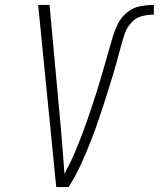

<svg xmlns="http://www.w3.org/2000/svg" viewBox="-20 -755 641 775"><path d="M207 0H257Q271 -22 283.5 -45Q296 -68 306.5 -91Q317 -114 327 -137.5Q337 -161 346.5 -185Q356 -209 364.5 -233Q373 -257 381 -280.5Q389 -304 397 -328.5Q405 -353 412.5 -377Q420 -401 427.5 -425Q435 -449 442 -473Q449 -497 455.5 -521Q462 -545 468.5 -569.5Q475 -594 483 -618Q491 -642 509 -662.5Q527 -683 551.5 -689.5Q576 -696 601 -696V-735Q573 -735 544.5 -729.5Q516 -724 492 -704Q468 -684 455 -657Q442 -630 434 -602.5Q426 -575 418 -547Q410 -519 402 -491.5Q394 -464 386 -436Q378 -408 369 -380.5Q360 -353 351 -325.5Q342 -298 332.5 -270.5Q323 -243 312.5 -215.5Q302 -188 291 -161Q280 -134 267.5 -107Q255 -80 240 -54Q237 -102 233 -149.5Q229 -197 225 -245L180 -735H134Z"/></svg>

Font: Iosevka Sparkle Extralight
Style: Italic
Weight: 200
Italic angle: -9°
Designer: Belleve Invis
Foundry: Belleve Invis
Version: Version 4.5.0; ttfautohint (v1.8.3)